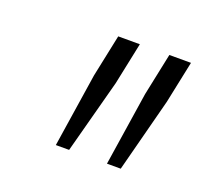

<svg xmlns="http://www.w3.org/2000/svg" viewBox="-58 -754 390 367"><g transform="rotate(20 137.5 -570.0)"><path d="M86 -452 109 -602 127 -688H171L153 -602L113 -452ZM190 -452 213 -602 231 -688H275L257 -602L218 -452Z"/></g></svg>

Font: Saira Ultra Condensed ExLight
Style: Italic
Weight: 200
Width: 1
Italic angle: -12°
Designer: Hector Gatti with collaboration of the Omnibus-Type team
Foundry: Omnibus-Type
Version: Version 1.001; ttfautohint (v1.8)